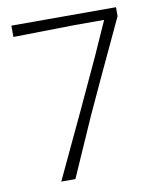

<svg xmlns="http://www.w3.org/2000/svg" viewBox="-79 -747 673 810"><g transform="rotate(-10 258.0 -342.0)"><path d="M118 0Q151 -70 184 -140.5Q217 -211 249.5 -279.5L349.5 -495Q366 -531.5 382 -567.8Q398 -604 414.5 -640.5H286Q221.5 -639.5 156 -638.2Q90.5 -637 25 -636V-684.5H473V-646Q444 -584 415.5 -523Q387 -462 356.5 -397L290 -253Q262.5 -191 234.5 -127.2Q206.5 -63.5 178.5 0Z"/></g></svg>

Font: Commissioner Loud ExtraLight
Style: Regular
Weight: 200
Designer: Kostas Bartsokas
Foundry: Kostas Bartsokas
Version: Version 1.000; ttfautohint (v1.8.3)